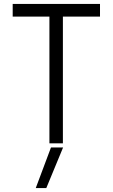

<svg xmlns="http://www.w3.org/2000/svg" viewBox="-20 -734 577 983"><path d="M492 -714V-649H302V0H233V-649H45V-714ZM303 21 217 229H163Q183 176 202 125Q221 74 241 21Z"/></svg>

Font: Josefin Sans
Style: Regular
Weight: 400
Designer: Santiago Orozco
Foundry: Typemade
Version: Version 1.0